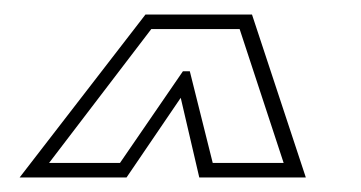

<svg xmlns="http://www.w3.org/2000/svg" viewBox="-20 -734 496 264"><path d="M7 -490 180 -714H326.5L400.5 -490H254L228.5 -599.5L154 -490ZM47.5 -510H145L231.5 -636H241L272.5 -510H370L309.5 -694H188Z"/></svg>

Font: Tourney Condensed ExtraLight
Style: Italic
Weight: 200
Width: 3
Italic angle: -12°
Designer: Tyler Finck
Foundry: Etcetera Type Co
Version: Version 1.010; ttfautohint (v1.8.3)